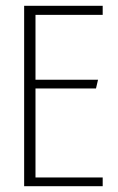

<svg xmlns="http://www.w3.org/2000/svg" viewBox="-20 -640 405 660"><path d="M63 -620H333V-589H102V-366H317L310 -336H102V-30H333V0H63Z"/></svg>

Font: Smooch Sans Thin Light
Style: Regular
Weight: 300
Version: Version 1.010